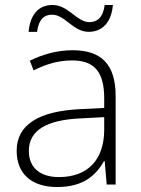

<svg xmlns="http://www.w3.org/2000/svg" viewBox="-20 -742 568 772"><path d="M95 -614H129C136 -667 160 -683 189 -683C242 -683 273 -614 337 -614C392 -614 428 -653 434 -722H401C394 -669 369 -653 339 -653C289 -653 255 -722 191 -722C136 -722 101 -684 95 -614ZM272 -540C209 -540 151 -523 100 -498L115 -459C167 -485 216 -499 270 -499C356 -499 399 -457 399 -347V-308L300 -303C137 -295 47 -241 47 -136C47 -43 107 10 210 10C312 10 364 -34 398 -94H401L409 0H445V-355C445 -483 388 -540 272 -540ZM305 -266 399 -271V-218C398 -103 336 -30 217 -30C141 -30 96 -68 96 -135C96 -220 170 -260 305 -266Z"/></svg>

Font: Noto Sans Syriac Extralight
Style: Regular
Weight: 200
Designer: Patrick Giasson and the Monotype Design Team
Foundry: Monotype Imaging Inc.
Version: Version 3.000